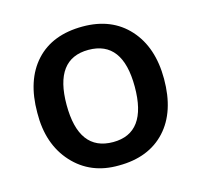

<svg xmlns="http://www.w3.org/2000/svg" viewBox="-87 -644 784 748"><g transform="rotate(-15 305.5 -270.0)"><path d="M561 -271Q561 -138.2 493.2 -64.5Q424.8 9.8 304.2 9.8Q190.4 11.7 119.1 -66.4Q47.9 -144.5 49.8 -271Q49.8 -402.3 117.2 -476.1Q184.6 -549.8 307.1 -549.8Q424.3 -549.8 492.7 -474.1Q561 -398.4 561 -271ZM168 -271Q168 -84 306.2 -84Q442.9 -84 442.9 -271Q442.9 -456.1 305.2 -456.1Q168 -456.1 168 -271Z"/></g></svg>

Font: Open Sans
Style: SemiBold
Weight: 600
Foundry: Ascender Corporation
Version: Version 1.10